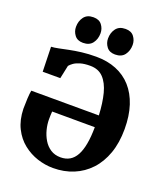

<svg xmlns="http://www.w3.org/2000/svg" viewBox="-174 -1098 1054 1225"><g transform="rotate(20 353.0 -486.0)"><path d="M332 11Q278.5 11 225.5 -6.2Q172.5 -23.5 128 -58.8Q83.5 -94 55.8 -149.2Q28 -204.5 26 -280Q26 -313 28 -349.8Q30 -386.5 34 -405.5L493 -404.5Q489 -488.5 472.8 -551Q456.5 -613.5 423 -648.5Q389.5 -683.5 333.5 -683.5Q293 -683.5 266 -675.2Q239 -667 223.2 -655.5Q207.5 -644 199.5 -634L180.5 -544H61L56.5 -712Q77.5 -713 106.2 -719Q135 -725 171.5 -732.5Q208 -740 252.5 -745.5Q297 -751 350 -751Q426 -751 486.5 -726.5Q547 -702 589.5 -654.5Q632 -607 654.8 -537.5Q677.5 -468 677.5 -378.5Q677.5 -285.5 651.8 -213Q626 -140.5 579.5 -90.8Q533 -41 470 -15Q407 11 332 11ZM354 -69.5Q389.5 -69.5 415.8 -85Q442 -100.5 459.2 -132Q476.5 -163.5 485.2 -211.8Q494 -260 494.5 -325L204.5 -326Q203.5 -312.5 203 -300.2Q202.5 -288 202.5 -272Q202.5 -239 211.5 -203.5Q220.5 -168 238.8 -137.5Q257 -107 285.8 -88.2Q314.5 -69.5 354 -69.5ZM238 -805Q200.5 -805 181.5 -830Q162.5 -855 162.5 -886Q162.5 -925.5 183.5 -953.5Q204.5 -981.5 247 -981.5H248Q286.5 -981.5 305.2 -956.5Q324 -931.5 324 -900.5Q324 -861 303 -833Q282 -805 239 -805ZM456 -805Q418 -805 399 -830Q380 -855 380 -886Q380 -925.5 401 -953.5Q422 -981.5 465 -981.5H466Q504.5 -981.5 523.2 -956.5Q542 -931.5 542 -900.5Q542 -861 521 -833Q500 -805 457 -805Z"/></g></svg>

Font: Merriweather 20pt Black
Style: Regular
Weight: 900
Version: Version 2.100